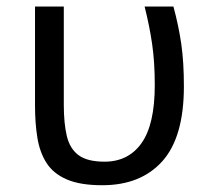

<svg xmlns="http://www.w3.org/2000/svg" viewBox="-20 -543 643 573"><path d="M285.2 9.8Q219.2 9.8 179.2 -7.6Q139.2 -24.9 118.9 -56.6Q98.6 -88.4 91.6 -131.8Q84.5 -175.3 84.5 -227.5V-523.4H170.4V-230.5Q170.4 -174.8 179.4 -137Q188.5 -99.1 214.6 -79.8Q240.7 -60.5 292 -60.5Q363.3 -60.5 402.6 -116.2Q441.9 -171.9 441.9 -289.1Q441.9 -357.4 434.1 -411.1Q426.3 -464.8 411.6 -523.4H497.6Q513.2 -465.8 521 -411.9Q528.8 -357.9 528.8 -285.2Q528.8 -133.8 464.6 -62Q400.4 9.8 285.2 9.8Z"/></svg>

Font: Lunasima
Style: Regular
Weight: 400
Designer: The DocRepair Project, Monotype Design Team
Foundry: Google
Version: Version 2.009